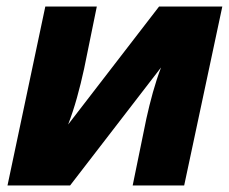

<svg xmlns="http://www.w3.org/2000/svg" viewBox="-20 -569 704 589"><path d="M3 0 119 -549H277L238 -358Q228 -312 216 -269Q204 -226 189 -187L468 -549H662L545 0H387L429 -205Q438 -246 449 -285.5Q460 -325 474 -362L195 0Z"/></svg>

Font: Noto Sans ExtraBold
Style: Italic
Weight: 800
Italic angle: -12°
Designer: Monotype Design Team
Foundry: Monotype Imaging Inc.
Version: Version 2.013; ttfautohint (v1.8.4.7-5d5b)